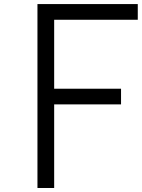

<svg xmlns="http://www.w3.org/2000/svg" viewBox="-20 -937 707 957"><path d="M166.7 -916.7H666.7V-838.5H250V-494.8H583.3V-416.7H250V0H166.7Z"/></svg>

Font: TypoPRO Monoid
Style: Regular
Weight: 400
Width: 4
Monospace: yes
Designer: Andreas Larsen (@larsenwork)
Version: Version 0.61